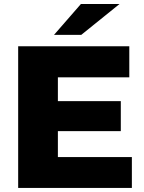

<svg xmlns="http://www.w3.org/2000/svg" viewBox="-20 -929 712 949"><path d="M69.8 0V-700.2H619.1V-546.9H266.1V-429.2H577.1V-280.8H266.1V-152.8H631.8V0ZM247.1 -756.8 379.9 -909.2H570.8L381.8 -756.8Z"/></svg>

Font: Montserrat ExtraBold
Style: Regular
Weight: 800
Designer: Julieta Ulanovsky
Foundry: Julieta Ulanovsky
Version: Version 9.000